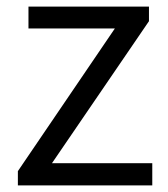

<svg xmlns="http://www.w3.org/2000/svg" viewBox="-20 -560 508 580"><path d="M34 0V-43L327 -474H66V-540H430V-496L137 -67H440V0Z"/></svg>

Font: Source Han Sans SC Normal
Style: Regular
Weight: 350
Designer: Ryoko NISHIZUKA 西塚涼子 (kana, bopomofo & ideographs); Paul D. Hunt (Latin, Greek & Cyrillic); Sandoll Communications 산돌커뮤니
Foundry: Adobe
Version: Version 2.004;hotconv 1.0.118;makeotfexe 2.5.65603